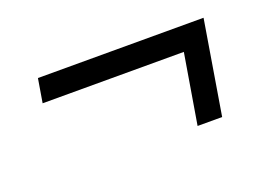

<svg xmlns="http://www.w3.org/2000/svg" viewBox="-52 -458 704 501"><g transform="rotate(-20 300.0 -208.0)"><path d="M495 -78.1 538 -338.1H78.1L67.1 -272H459.2L426.8 -78.1Z"/></g></svg>

Font: Margiela Mono Italic Italic
Style: Regular
Weight: 400
Designer: Mike Abbink, Paul van der Laan, Pieter van Rosmalen
Foundry: Bold Monday
Version: Version 2.003 2021